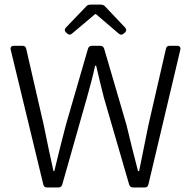

<svg xmlns="http://www.w3.org/2000/svg" viewBox="-20 -827 843 847"><path d="M360.4 -798.8 270.5 -705.1C263.7 -697.3 264.6 -689.5 272.5 -682.6L277.3 -678.7C285.2 -671.9 291 -672.9 298.8 -679.7L399.4 -764.6H403.3L503.9 -678.7C511.7 -671.9 518.6 -672.9 525.4 -678.7L530.3 -682.6C538.1 -689.5 539.1 -697.3 532.2 -705.1L443.4 -798.8C438.5 -804.7 431.6 -806.6 423.8 -806.6H379.9C372.1 -806.6 365.2 -804.7 360.4 -798.8ZM27.3 -607.4 170.9 -13.7C172.9 -3.9 178.7 0 187.5 0H237.3C246.1 0 252.9 -4.9 254.9 -13.7L363.3 -395.5C376 -443.4 389.6 -488.3 399.4 -537.1H404.3C415 -488.3 426.8 -443.4 438.5 -395.5L549.8 -12.7C552.7 -3.9 558.6 0 567.4 0H618.2C627 0 632.8 -3.9 634.8 -13.7L775.4 -607.4C778.3 -618.2 772.5 -625 761.7 -625H728.5C719.7 -625 713.9 -621.1 711.9 -611.3L634.8 -275.4L593.8 -72.3H588.9C571.3 -140.6 553.7 -208 538.1 -275.4L439.5 -612.3C436.5 -621.1 430.7 -625 421.9 -625H385.7C377 -625 371.1 -621.1 368.2 -612.3L270.5 -275.4C252.9 -207 235.4 -139.6 219.7 -72.3H215.8C201.2 -139.6 186.5 -207 172.9 -275.4L95.7 -611.3C93.8 -621.1 87.9 -625 79.1 -625H41C30.3 -625 24.4 -618.2 27.3 -607.4Z"/></svg>

Font: Ed Sans Neue Light
Style: Regular
Weight: 300
Designer: Stephen Hutchings
Version: Version 1.004;PS 001.004;hotconv 1.0.88;makeotf.lib2.5.64775